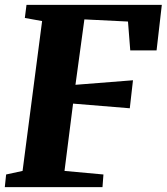

<svg xmlns="http://www.w3.org/2000/svg" viewBox="-30 -767 684 787"><path d="M-10.3 0H390.1L394 -51.8L234.4 -66.4L269.5 -342.3L502 -323.2L515.1 -438L279.3 -419.4L315.9 -687.5L494.6 -678.7L503.9 -560.5H611.8L633.3 -747.1H78.6L71.8 -693.4L142.6 -680.7L62.5 -66.4L-4.9 -51.8Z"/></svg>

Font: Merriweather
Style: Heavy Italic
Weight: 900
Italic angle: -7.5°
Designer: Eben Sorkin
Foundry: Eben Sorkin
Version: Version 1.001